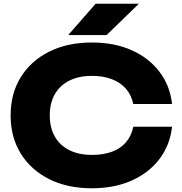

<svg xmlns="http://www.w3.org/2000/svg" viewBox="-20 -994 974 1030"><path d="M903 -314Q892 -215 835 -140.5Q778 -66 685.5 -25Q593 16 473 16Q342 16 244 -33Q146 -82 91.5 -170Q37 -258 37 -375Q37 -492 91.5 -580Q146 -668 244 -717Q342 -766 473 -766Q593 -766 685.5 -725Q778 -684 835 -609.5Q892 -535 903 -436H695Q685 -484 656 -517.5Q627 -551 580.5 -569Q534 -587 473 -587Q403 -587 352 -561.5Q301 -536 274 -488.5Q247 -441 247 -375Q247 -309 274 -261.5Q301 -214 352 -188.5Q403 -163 473 -163Q534 -163 580.5 -180Q627 -197 656 -231Q685 -265 695 -314ZM493 -974H725L552 -806H346Z"/></svg>

Font: Unbounded
Style: Bold
Weight: 700
Designer: Luke Prowse, Jean-Baptiste Morizot, Fátima Lázaro, Florian Runge
Foundry: NaN
Version: Version 1.700